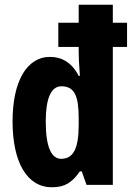

<svg xmlns="http://www.w3.org/2000/svg" viewBox="-20 -831 556 810"><path d="M199 -41C254 -41 284 -61 317 -108H325L345 -51H456V-633H516V-735H456V-811H312V-735H226V-633H312V-611C312 -596 313 -562 317 -511H312C283 -567 241 -591 191 -591C92 -591 33 -486 33 -319C33 -148 93 -41 199 -41ZM238 -161C199 -161 173 -206 173 -318C173 -415 195 -467 239 -467C295 -467 312 -425 312 -332V-304C312 -204 289 -161 238 -161Z"/></svg>

Font: Noto Sans Tamil UI ExtraCondensed ExtraBold
Style: Regular
Weight: 800
Width: 2
Designer: Jelle Bosma - Monotype Design Team
Foundry: Monotype Imaging Inc.
Version: Version 2.004